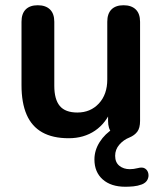

<svg xmlns="http://www.w3.org/2000/svg" viewBox="-20 -517 619 732"><path d="M392 -132 406 -102Q385 -48 342.5 -19Q300 10 242 10Q181 10 141 -12.5Q101 -35 81.5 -80Q62 -125 62 -192V-434Q62 -465 78 -481Q94 -497 124 -497Q154 -497 170.5 -481Q187 -465 187 -434V-190Q187 -138 208 -113Q229 -88 275 -88Q325 -88 357 -122.5Q389 -157 389 -214V-434Q389 -465 405 -481Q421 -497 451 -497Q481 -497 497.5 -481Q514 -465 514 -434V-56Q514 -29 503.5 -15Q493 -1 474 7Q451 16 435 34.5Q419 53 419 77Q419 102 435 115Q451 128 475 128Q482 128 489.5 127Q497 126 505 124Q523 119 533 125.5Q543 132 545.5 144.5Q548 157 542 168.5Q536 180 521 186Q505 192 488.5 193.5Q472 195 458 195Q403 195 371.5 167Q340 139 340 91Q340 56 360 24.5Q380 -7 414 -28L407 -9Q399 -19 395.5 -30Q392 -41 392 -56Z"/></svg>

Font: Nunito ExtraLight
Style: Regular
Weight: 200
Designer: Vernon Adams
Foundry: Vernon Adams
Version: Version 3.602